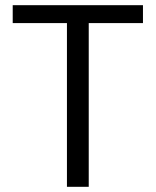

<svg xmlns="http://www.w3.org/2000/svg" viewBox="-20 -720 601 740"><path d="M238 0V-631H29V-700H531V-631H322V0Z"/></svg>

Font: DM Sans 17pt
Style: Regular
Weight: 400
Version: Version 4.004;gftools[0.9.30]